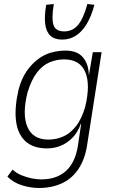

<svg xmlns="http://www.w3.org/2000/svg" viewBox="-20 -753 580 960"><path d="M175 187Q135 187 91.5 174Q48 161 17 130L43 95Q62 113 88 123.5Q114 134 139.5 139Q165 144 186 144Q262 144 308.5 103Q355 62 369 -21L386 -134H384Q369 -91 341.5 -63.5Q314 -36 282 -23.5Q250 -11 215 -11Q146 -11 107 -47Q68 -83 60 -149Q52 -215 73 -306Q88 -361 113.5 -397.5Q139 -434 170.5 -457.5Q202 -481 237 -490.5Q272 -500 308 -500Q366 -500 394.5 -466.5Q423 -433 424 -379H425L444 -492H488L415 -24Q404 45 371.5 93Q339 141 288.5 164Q238 187 175 187ZM222 -55Q260 -55 295 -70Q330 -85 359 -121Q388 -157 406 -219Q433 -331 406 -393.5Q379 -456 301 -456Q263 -456 228 -441.5Q193 -427 165 -390.5Q137 -354 118 -292Q90 -182 117 -118.5Q144 -55 222 -55ZM291 -555Q253 -555 232 -574.5Q211 -594 206 -633Q201 -672 211 -729L249 -733Q237 -660 247.5 -628Q258 -596 301 -596Q343 -596 370 -628Q397 -660 417 -733L452 -729Q437 -672 413.5 -633Q390 -594 359 -574.5Q328 -555 291 -555Z"/></svg>

Font: Nunito Sans 7pt Condensed ExtraLight
Style: Italic
Weight: 250
Width: 3
Italic angle: -9°
Designer: Vernon Adams
Foundry: Vernon Adams
Version: Version 3.101;gftools[0.9.27]